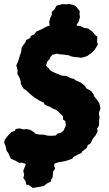

<svg xmlns="http://www.w3.org/2000/svg" viewBox="-44 -804 541 955"><path d="M119.8 130.8 110.2 124.4 98 115.6 86.6 114.6 83.8 98.4 72 81.2 76.2 65.2 71.8 45.8 83.6 14 86 -1.2 95.8 -14 95.2 -25.8 103 -38.2 114 -46.6 113.2 -49.8 139.4 -61.4 151.2 -62.8 162.4 -55.6 177.2 -53.6 183 -48.6 190.6 -41 210 -40.6 223.8 -35.6 233 -3.2 225 17.4 230 36.4 220.6 47.8 217.6 78.2 209.4 91.8 207.8 100.6 194 106 174 120.6 156.4 124.6ZM217.6 -598 206 -610.6 199.2 -613.8 187.4 -627 200.2 -662.4 202.6 -683 200.4 -694.2 206 -715 214 -731.8 213 -745.2 226.2 -755.6 237.4 -776 251.8 -779.4 265 -783.4 289.2 -782.6 296.6 -784 322 -780 333.8 -772.4 353 -748 351.2 -734 353.8 -720.2 347.6 -696.8 338.4 -682.8 337.4 -675.2 334.4 -662.4 324.8 -638 323.6 -627.8 306.8 -603.2 288 -602.2 284 -603 263 -604.4 253 -600.4 231 -603.8ZM135.4 15 117.4 13.6 106.4 10.2 83.6 11.2 66 5.4 51.6 5.8 33.2 -4.4 10.4 -14.4 6.2 -21.6 -1.6 -41.2 -11.2 -54 -16.4 -78.4 -23.6 -96 -20 -108.8 -5.4 -128.4 13 -147.6 29.6 -153.6 34.6 -162.4 53.8 -165.4 73.6 -160.4 87 -162.2 105.8 -158.2 125.4 -146 132.6 -138.6 151.2 -134.8 179.4 -133.8 189.4 -129.8 210.2 -128.4 234.2 -130.4 241.4 -139.4 259 -144 273 -155.4 277.4 -166.8 283 -178 282.4 -193.4 280.2 -202.6 270.4 -208.4 268.6 -226.4 261.4 -233.2 247.6 -247.2 234.8 -257.6 216.2 -265.4 203.8 -273.2 192 -277.2 177.2 -284.4 174.4 -293.2 152.2 -303.2 142.4 -310.2 130.6 -316.2 116.6 -327.8 106.6 -335.2 94.4 -346.6 86.6 -354.4 73.6 -362.6 66.4 -374.2 59.2 -387.4V-398.6L54.4 -414.2L49.2 -424.8L42.4 -436.2L43.8 -453.4L37.2 -478.8L42 -489.2L47.2 -502.4L56.6 -533.2L61.2 -544.8L63.8 -567.2L72.4 -580.4L82.8 -594L85.2 -604.4L106.2 -615L109 -625L126.8 -633.4L136 -646.8L159.8 -657L177.4 -666.6L193.2 -674.4L203.2 -675.6L227.8 -678.6L241.6 -685.2L268.4 -680.6L296 -684.2L311 -680L337 -676.2L354 -675L364.8 -670L376.2 -664.6L394 -662.4L418.8 -644.2L424.2 -634.6L440.4 -621.2L438.6 -598.4L442.6 -582.2L427.6 -557.6L418 -546.4L391.4 -526.2L378 -521.2L359.6 -516.6L342.2 -519.6L328.8 -519.8L310.6 -523.4L297.8 -529L276.6 -531.8L263.6 -533.4L253.2 -533.6L238.6 -537.4L227 -533.6L217.2 -532.2L207.4 -521.2L201.6 -508.6L192 -499.2L184.6 -478L189.8 -472.2L199.8 -462.6L206.2 -454.2L217.8 -446.8L234.8 -439.2L247.4 -434.6L260 -428.6L273.6 -427L286.2 -426.4L307.8 -415.2L322.8 -411.6L335.8 -402.6L346.6 -398.4L361 -391L378.6 -376.6L385.2 -364.8L410.2 -350.4L421.4 -334.4L426 -322.2L440.8 -305.2L450.4 -288.6L455.8 -264.6L447.6 -241L451 -219.8L448.8 -201.6L448.4 -179.8L438.4 -164L442 -153L432.8 -132.2L418.2 -115.2L406.4 -90.8L393.2 -82.8L387 -67.4L366 -51.6L361.2 -43L343.2 -35.2L322.4 -24.4L316 -14.8L289.2 -5.4L271 -0.6L246 3.2L234 7.6L213.2 9L189.4 9.4L174 13.6L151.4 15.4Z"/></svg>

Font: Winky Rough
Style: Italic
Weight: 400
Italic angle: -8.97852°
Designer: Simon Atzbach
Foundry: typofactur
Version: Version 1.206